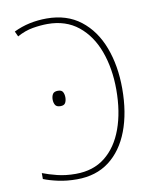

<svg xmlns="http://www.w3.org/2000/svg" viewBox="-83 -788 696 861"><g transform="rotate(-10 265.0 -357.0)"><path d="M198 10Q152 10 113 1.5Q74 -7 47 -18V-45Q75 -34 113 -24.5Q151 -15 197 -15Q277 -15 331 -58Q385 -101 413 -178Q441 -255 441 -356Q441 -452 412.5 -530Q384 -608 327.5 -653.5Q271 -699 188 -699Q157 -699 121 -693Q85 -687 49 -667L38 -691Q73 -708 110.5 -716Q148 -724 188 -724Q280 -724 342.5 -675.5Q405 -627 436.5 -543.5Q468 -460 468 -356Q468 -246 436.5 -163.5Q405 -81 345 -35.5Q285 10 198 10ZM182 -326Q164 -326 158 -336.5Q152 -347 152 -361Q152 -375 158 -385.5Q164 -396 182 -396Q199 -396 204.5 -385.5Q210 -375 210 -361Q210 -347 204.5 -336.5Q199 -326 182 -326Z"/></g></svg>

Font: Noto Sans Mono Condensed Thin
Style: Regular
Weight: 100
Width: 3
Designer: Monotype Design Team
Foundry: Monotype Imaging Inc.
Version: Version 2.014; ttfautohint (v1.8.4.7-5d5b)